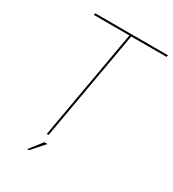

<svg xmlns="http://www.w3.org/2000/svg" viewBox="-191 -780 908 1007"><g transform="rotate(30 263.0 -277.0)"><path d="M182 0H193L310 -664H524L526 -675H85.5L84 -664H299ZM133 120.5H144L211.5 44H192.5Z"/></g></svg>

Font: Anybody Thin Thin
Style: Italic
Weight: 250
Italic angle: -10°
Version: Version 1.113;gftools[0.9.25]